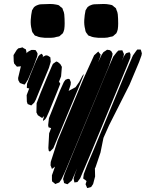

<svg xmlns="http://www.w3.org/2000/svg" viewBox="-20 -940 750 965"><path d="M150 -610 121 -541 109 -522 104 -515 96 -517 80 -523 72 -537 71 -548 85 -607 77 -606 65 -605 58 -613 51 -621 49 -632 48 -663 64 -689 72 -697 82 -699 93 -702 100 -697 110 -692 112 -683 114 -672 118 -678 128 -684 138 -689H151L159 -688L166 -677L169 -670L167 -657ZM448 -15 438 0 424 4 418 5 416 0 410 -14 415 -30 409 -35 398 -43 399 -49 401 -65 418 -110 451 -188 606 -563 648 -661 665 -685 670 -691H687L689 -686L693 -672L691 -661L679 -628L631 -514L571 -395L528 -310L500 -247L485 -173L460 -99L457 -94L458 -53ZM528 -609 337 -149 307 -77 289 -39 278 -23 265 -18 258 -15 251 -21 242 -28 241 -36V-59L257 -104V-103L248 -96L241 -91L238 -99L234 -109L235 -126L270 -234L399 -543L453 -662L474 -681L479 -674L486 -666L483 -653L473 -627L491 -665L500 -678L511 -685L518 -690L532 -688L540 -682L546 -670L544 -658ZM619 -610 429 -152 383 -44 369 -25 361 -24 354 -23 352 -32 350 -43 357 -66 368 -94 341 -33 325 -19 319 -14 310 -17 302 -20 300 -30 297 -40 304 -64 351 -180 507 -557 533 -618 549 -655 567 -678 575 -686 589 -687H595L597 -682L603 -668L600 -653L592 -634L604 -659L613 -672L624 -676L632 -677L636 -667L635 -650ZM226 -599 178 -483 160 -439 152 -424 137 -410 132 -412 119 -417 115 -429 114 -462 127 -496H123L115 -498V-504L116 -519L132 -562L161 -633L173 -657L180 -665L190 -670L196 -661L195 -652L198 -656L211 -662L221 -660L233 -652L234 -641L235 -630ZM266 -476 242 -417 227 -380 214 -351 207 -340 196 -332 197 -341 202 -357 192 -347 185 -351 170 -361 163 -375 164 -421 184 -473 218 -555 239 -604 246 -619 263 -631 271 -628 283 -618 291 -604 287 -556 276 -528 277 -529 283 -519ZM378 -528 394 -559 402 -568 400 -562 395 -549 372 -492 276 -262 248 -195 231 -178 225 -182 223 -196 227 -270 237 -296 231 -298 224 -300 222 -311 226 -346 281 -484 301 -528 309 -539 322 -544 330 -542 336 -527 335 -514 325 -483 360 -502ZM410 -888Q413 -892 415.5 -897Q418 -902 421 -905Q424 -908 429.5 -911Q435 -914 439 -915Q446 -918 454.5 -918.5Q463 -919 470 -919Q485 -920 501 -920Q517 -920 531 -917Q534 -916 538 -915.5Q542 -915 545 -913Q547 -912 549 -910Q551 -908 553 -906Q555 -905 557.5 -903Q560 -901 562 -899Q563 -898 564 -895.5Q565 -893 565 -891Q571 -879 572 -868Q573 -856 573.5 -845Q574 -834 574 -822Q574 -815 573.5 -807.5Q573 -800 572 -793Q571 -789 569 -782.5Q567 -776 565 -773Q563 -771 560.5 -769Q558 -767 557 -766Q555 -764 552.5 -762Q550 -760 548 -758Q545 -757 541.5 -756Q538 -755 535 -755Q521 -750 505 -750Q489 -750 474 -750Q463 -751 452.5 -752.5Q442 -754 432 -759Q430 -759 427.5 -760Q425 -761 424 -762Q422 -763 421 -765Q420 -767 419 -769Q417 -771 414.5 -774Q412 -777 411 -780Q410 -783 409 -786.5Q408 -790 408 -793Q402 -815 403.5 -840Q405 -865 410 -888ZM141 -888Q144 -892 146.5 -897Q149 -902 152 -905Q155 -908 160.5 -911Q166 -914 170 -915Q177 -918 185.5 -918.5Q194 -919 201 -919Q216 -920 232 -920Q248 -920 262 -917Q265 -916 269 -915.5Q273 -915 276 -913Q278 -912 280 -910Q282 -908 284 -906Q286 -905 288.5 -903Q291 -901 293 -899Q294 -898 295 -895.5Q296 -893 296 -891Q302 -879 303 -868Q304 -856 304.5 -845Q305 -834 305 -822Q305 -815 304.5 -807.5Q304 -800 303 -793Q302 -789 300 -782.5Q298 -776 296 -773Q294 -771 291.5 -769Q289 -767 288 -766Q286 -764 283.5 -762Q281 -760 279 -758Q276 -757 272.5 -756Q269 -755 266 -755Q252 -750 236 -750Q220 -750 205 -750Q194 -751 183.5 -752.5Q173 -754 163 -759Q161 -759 158.5 -760Q156 -761 155 -762Q153 -763 152 -765Q151 -767 150 -769Q148 -771 145.5 -774Q143 -777 142 -780Q141 -783 140 -786.5Q139 -790 139 -793Q133 -815 134.5 -840Q136 -865 141 -888Z"/></svg>

Font: Rubik Marker Hatch
Style: Regular
Weight: 400
Designer: Hubert and Fischer, NaN
Foundry: Hubert & Fischer, NaN
Version: Version 2.200